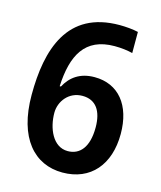

<svg xmlns="http://www.w3.org/2000/svg" viewBox="-110 -805 753 896"><g transform="rotate(15 266.0 -357.0)"><path d="M44 -303C44 -95 140 10 276 10C412 10 493 -86 493 -234C493 -373 423 -459 307 -459C236 -459 192 -425 166 -376H160C167 -526 216 -623 360 -623C393 -623 423 -619 447 -613V-715C422 -721 386 -724 357 -724C104 -724 44 -523 44 -303ZM274 -93C202 -93 168 -176 168 -250C168 -305 209 -360 275 -360C340 -360 372 -313 372 -233C372 -137 332 -93 274 -93Z"/></g></svg>

Font: Noto Sans Thai Looped SemiCondensed SemiBold
Style: Regular
Weight: 600
Width: 4
Designer: Sasikarn Vongin, Ben Mitchell
Foundry: The Fontpad Ltd
Version: Version 1.001